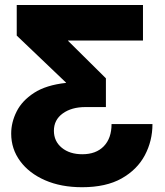

<svg xmlns="http://www.w3.org/2000/svg" viewBox="-20 -536 668 779"><path d="M313 223.6Q227.5 223.6 162.8 195.3Q98.1 167 61.8 117.7Q25.4 68.4 25.4 5.9Q25.4 -39.6 47.4 -83.5Q69.3 -127.4 118.2 -159.2Q167 -190.9 248 -199.7V-200.7L47.9 -391.6V-515.6H560.1V-371.6H255.9V-370.6L409.7 -218.3V-101.6H326.2Q270.5 -101.6 234.6 -75.7Q198.7 -49.8 198.7 -5.4Q198.7 37.1 230.7 63.5Q262.7 89.8 314 89.8Q369.6 89.8 401.1 57.4Q432.6 24.9 432.6 -32.7H598.6Q598.6 35.6 567.6 94Q536.6 152.3 473.4 188Q410.2 223.6 313 223.6Z"/></svg>

Font: Inter Display ExtraBold
Style: Regular
Weight: 800
Designer: Rasmus Andersson
Foundry: rsms
Version: Version 4.000;git-a52131595